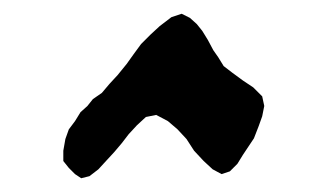

<svg xmlns="http://www.w3.org/2000/svg" viewBox="-20 -774 471 279"><path d="M229 -749 244 -754 256 -748 266 -739 274 -729 282 -716 290 -701 297 -691 305 -678 318 -668 333 -657 348 -647 361 -634 364 -620 361 -605 356 -591 349 -573 333 -549 325 -536 314 -525 302 -521 289 -528 276 -540 262 -555 251 -572 238 -586 224 -598 207 -607 192 -604 179 -592 167 -579 157 -566 146 -553 134 -540 123 -528 110 -518 98 -515 89 -521 80 -530 72 -540V-555L75 -572L80 -586L89 -598L97 -611L107 -620L115 -630L128 -639L139 -652L151 -665L164 -681L174 -695L185 -710L199 -724L212 -736Z"/></svg>

Font: Tagesschrift
Style: Regular
Weight: 400
Designer: Yanone
Version: Version 2.000; ttfautohint (v1.8.4.7-5d5b)